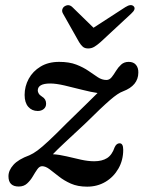

<svg xmlns="http://www.w3.org/2000/svg" viewBox="-20 -706 551 737"><path d="M453 -131Q453 -91 434.5 -58.8Q416 -26.5 384.8 -8Q353.5 10.5 314.5 10.5Q278.5 10.5 252 -1.2Q225.5 -13 205.8 -28.8Q186 -44.5 170.5 -56.2Q155 -68 141.5 -68Q131.5 -68 123.2 -56.2Q115 -44.5 106 -29Q97 -13.5 84.2 -1.8Q71.5 10 52 10Q12.5 10 12.5 -29.5Q12.5 -52 31.5 -73.2Q50.5 -94.5 93 -110Q107 -116 124 -128.5Q141 -141 167.5 -165.8Q194 -190.5 235 -232Q279.5 -276 309 -304.2Q338.5 -332.5 354.5 -349Q330 -352.5 295.8 -361.2Q261.5 -370 228.2 -377.8Q195 -385.5 173 -385.5Q125 -385.5 125 -358.5Q125 -353.5 128.5 -347.2Q132 -341 141.5 -335Q157 -326 157 -308Q157 -295 147.8 -287.5Q138.5 -280 125 -280Q102.5 -280 88.5 -296Q74.5 -312 74.5 -341.5Q74.5 -374.5 90.2 -403.5Q106 -432.5 135.8 -450.5Q165.5 -468.5 207 -468.5Q246 -468.5 273 -458Q300 -447.5 319.8 -433.8Q339.5 -420 355.5 -409.5Q371.5 -399 388.5 -399Q400 -399 408.5 -409.5Q417 -420 425.2 -433.8Q433.5 -447.5 445 -458Q456.5 -468.5 474 -468.5Q492.5 -468.5 502 -457Q511.5 -445.5 511 -427Q510.5 -377.5 452.5 -355.5Q433.5 -349 401.8 -321.5Q370 -294 309.5 -234Q257 -185 228.2 -158.2Q199.5 -131.5 183 -114Q208 -112.5 236 -105.8Q264 -99 291.2 -93Q318.5 -87 341.5 -87Q371.5 -87 390.8 -99Q410 -111 420 -140.5Q427 -156 439 -156Q453 -156 453 -131ZM366 -544.5Q353 -533 342.2 -526.5Q331.5 -520 318.5 -520Q305.5 -520 298 -526.5Q290.5 -533 283.5 -544.5L222 -653.5Q217 -662 219.2 -669.8Q221.5 -677.5 227.5 -681.5Q244 -692 258 -678.5L339 -599.5L461 -678.5Q483 -692.5 493.5 -681.5Q503 -671 483.5 -653.5Z"/></svg>

Font: Fraunces 9pt S050
Style: Italic
Weight: 400
Italic angle: -16°
Version: Version 1.000; ttfautohint (v1.8.3)